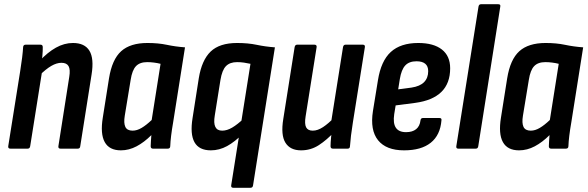

<svg xmlns="http://www.w3.org/2000/svg" viewBox="-20 -703 2779 908"><path d="M266.1 0Q254.7 0 256.1 -11.4L307.5 -339.3Q313.3 -374.6 304.2 -390.3Q295.1 -406 270.6 -406Q248.2 -406 222.8 -391.4Q197.4 -376.8 165.9 -345.6L166 -413.6Q204.8 -455.4 244.4 -477.6Q284 -499.7 325.1 -499.7Q380.3 -499.7 402.8 -463.2Q425.3 -426.6 413.1 -350.8L359.5 -11.4Q358.5 0 347.6 0ZM29.3 0Q17.5 0 18.9 -11.4L75.5 -366.8Q81.1 -401.2 84.7 -430.9Q88.3 -460.6 89.3 -479.8Q90.1 -491.7 101.3 -491.7H171.4Q182.2 -491.7 182.2 -480.4Q182.6 -463.4 180.3 -437.6Q178 -411.9 175.4 -393.7L179.5 -368.9L122.7 -11.4Q120.9 0 110.7 0Z M551.9 8Q496.9 8 475.3 -31Q453.7 -70 466.1 -146.6L495.5 -332.4Q509.9 -422 553.1 -460.9Q596.2 -499.7 677.4 -499.7Q727.9 -499.7 768.9 -491.1Q809.9 -482.4 854.9 -479.1L798.9 -125Q792.7 -89.3 789.3 -61.3Q785.9 -33.4 785.1 -11.4Q784.7 0 773.1 0H703.6Q692.6 0 692.6 -11.4Q692.8 -23.6 693.8 -37Q694.8 -50.4 695.8 -64Q662 -30.2 626 -11.1Q589.9 8 551.9 8ZM607.2 -85.1Q627.6 -85.1 649.6 -98.1Q671.6 -111 697.3 -135.5L739.3 -401.2Q724.5 -405 707.9 -407.1Q691.4 -409.2 676.1 -409.2Q641.2 -409.2 623.1 -390.2Q604.9 -371.1 597.9 -325.2L570.1 -156.1Q564.3 -121 572.7 -103.1Q581.1 -85.1 607.2 -85.1Z M1083.1 185Q1071.9 185 1073.3 173.6L1164.5 -401.2Q1150.3 -404.4 1134.1 -406.8Q1118 -409.2 1101.2 -409.2Q1067.1 -409.2 1048.6 -390.3Q1030.1 -371.3 1022.5 -324.6L995.7 -156.7Q983.5 -85.1 1030.6 -85.1Q1053.6 -85.1 1078.2 -99.7Q1102.8 -114.2 1133.3 -142.9L1129 -71.2Q1090.8 -32.4 1054.1 -12.2Q1017.3 8 977.1 8Q921.3 8 899.8 -30.3Q878.3 -68.6 890.7 -145L920.1 -333Q934.1 -418.6 976.2 -459.2Q1018.3 -499.7 1101.4 -499.7Q1152.5 -499.7 1193.8 -491.1Q1235.1 -482.4 1280.1 -479.1L1176.7 173.6Q1175.3 185 1164.7 185Z M1403.7 8Q1352.3 8 1329.8 -28.1Q1307.3 -64.2 1319.7 -140.4L1373.3 -479.8Q1375.3 -491.7 1385.3 -491.7H1466.7Q1479.1 -491.7 1477.3 -479.8L1425.3 -152.6Q1419.5 -117 1427.7 -101Q1435.9 -85.1 1459.2 -85.1Q1482.2 -85.1 1507.7 -101.9Q1533.2 -118.6 1562.1 -148.9L1562 -80.4Q1526.2 -41.6 1488.1 -16.8Q1450 8 1403.7 8ZM1554.6 0Q1543.2 0 1543.2 -11.4Q1543.4 -29.4 1545.7 -53.1Q1548 -76.8 1550 -95.2L1545.9 -125.1L1602.1 -479.8Q1604.1 -491.7 1614.1 -491.7H1695.5Q1707.5 -491.7 1705.5 -479.8L1648.9 -124.4Q1643.3 -89.9 1639.9 -61.6Q1636.5 -33.4 1635.1 -11.4Q1634.7 0 1624.1 0Z M1890.9 8Q1806.4 8 1767.9 -39.8Q1729.5 -87.5 1743.7 -177.9L1767.3 -323.2Q1781.7 -414.6 1828.1 -457.2Q1874.6 -499.7 1958.1 -499.7Q2030.2 -499.7 2069.6 -469Q2108.9 -438.2 2108.9 -380.2Q2108.9 -308.9 2067.3 -268.2Q2025.7 -227.5 1943.8 -216.5L1851.1 -204.5L1844.3 -163.2Q1837.9 -120.1 1852.1 -99Q1866.2 -78 1900.3 -78Q1930.3 -78 1947.9 -92.1Q1965.4 -106.2 1968.6 -133.9Q1970 -144.9 1980 -144.9H2058.1Q2069.7 -144.9 2067.7 -133.9Q2062.1 -63.8 2017 -27.9Q1972 8 1890.9 8ZM1863.1 -280.5 1925.7 -288.7Q1966.2 -294.8 1985.6 -314.6Q2005 -334.4 2005 -366.5Q2005 -390.1 1990.9 -401.6Q1976.8 -413.2 1949.9 -413.2Q1914.8 -413.2 1896.5 -393.4Q1878.1 -373.7 1870.7 -328.4Z M2147.5 0Q2136.5 0 2137.9 -11L2242.9 -671.6Q2244.9 -683 2254.5 -683H2336.6Q2348.3 -683 2345.9 -671.6L2241.7 -11Q2239.9 0 2230.1 0Z M2434.9 8Q2379.9 8 2358.3 -31Q2336.7 -70 2349.1 -146.6L2378.5 -332.4Q2392.9 -422 2436.1 -460.9Q2479.2 -499.7 2560.4 -499.7Q2610.9 -499.7 2651.9 -491.1Q2692.9 -482.4 2737.9 -479.1L2681.9 -125Q2675.7 -89.3 2672.3 -61.3Q2668.9 -33.4 2668.1 -11.4Q2667.7 0 2656.1 0H2586.6Q2575.6 0 2575.6 -11.4Q2575.8 -23.6 2576.8 -37Q2577.8 -50.4 2578.8 -64Q2545 -30.2 2509 -11.1Q2472.9 8 2434.9 8ZM2490.2 -85.1Q2510.6 -85.1 2532.6 -98.1Q2554.6 -111 2580.3 -135.5L2622.3 -401.2Q2607.5 -405 2590.9 -407.1Q2574.4 -409.2 2559.1 -409.2Q2524.2 -409.2 2506.1 -390.2Q2487.9 -371.1 2480.9 -325.2L2453.1 -156.1Q2447.3 -121 2455.7 -103.1Q2464.1 -85.1 2490.2 -85.1Z"/></svg>

Font: Sofia Sans Condensed
Style: Italic
Weight: 400
Italic angle: -9°
Designer: Botio Nikoltchev, Ani Petrova
Foundry: lettersoup
Version: Version 4.101